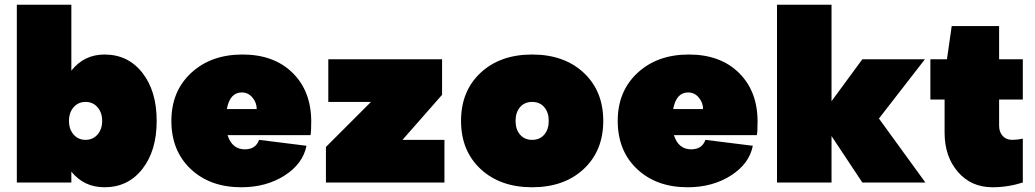

<svg xmlns="http://www.w3.org/2000/svg" viewBox="-20 -770 4366 810"><path d="M51 -750H281V-472Q335 -540 421 -540Q520 -540 580.5 -463Q641 -386 641 -260Q641 -134 580.5 -57Q520 20 421 20Q334 20 281 -46V0H51ZM411 -260Q411 -295 391.5 -317.5Q372 -340 341 -340Q310 -340 290.5 -317.5Q271 -295 271 -260Q271 -225 290.5 -202.5Q310 -180 341 -180Q372 -180 391.5 -202.5Q411 -225 411 -260Z M1013 -140Q1059 -140 1073 -180L1273 -155Q1258 -79 1180.5 -29.5Q1103 20 998 20Q866 20 784.5 -57Q703 -134 703 -260Q703 -385 786.5 -462.5Q870 -540 1003 -540Q1136 -540 1214.5 -462.5Q1293 -385 1293 -257Q1293 -214 1290 -200H940Q959 -140 1013 -140ZM937 -310H1063Q1063 -337 1045 -358.5Q1027 -380 1000 -380Q950 -380 937 -310Z M1545 -340H1365V-520H1845V-370L1678 -180H1855V0H1355V-150Z M2525 -260Q2525 -134 2442.5 -57Q2360 20 2225 20Q2090 20 2007.5 -57Q1925 -134 1925 -260Q1925 -386 2007.5 -463Q2090 -540 2225 -540Q2360 -540 2442.5 -463Q2525 -386 2525 -260ZM2295 -260Q2295 -296 2276 -318Q2257 -340 2225 -340Q2193 -340 2174 -318Q2155 -296 2155 -260Q2155 -224 2174 -202Q2193 -180 2225 -180Q2257 -180 2276 -202Q2295 -224 2295 -260Z M2896 -140Q2942 -140 2956 -180L3156 -155Q3141 -79 3063.5 -29.5Q2986 20 2881 20Q2749 20 2667.5 -57Q2586 -134 2586 -260Q2586 -385 2669.5 -462.5Q2753 -540 2886 -540Q3019 -540 3097.5 -462.5Q3176 -385 3176 -257Q3176 -214 3173 -200H2823Q2842 -140 2896 -140ZM2820 -310H2946Q2946 -337 2928 -358.5Q2910 -380 2883 -380Q2833 -380 2820 -310Z M3258 -750H3488V-343L3618 -520H3882L3688 -270L3884 0H3618L3488 -196V0H3258Z M3965 -210V-350H3905V-520H3975L3995 -660H4195V-520H4295V-350H4195V-240Q4195 -213 4210 -196.5Q4225 -180 4250 -180Q4272 -180 4295 -185V0Q4232 20 4167 20Q4077 20 4021 -45Q3965 -110 3965 -210Z"/></svg>

Font: Metropolitano Black
Style: Regular
Weight: 900
Designer: Fonts by Alex Slobzheninov & Chris M. Simpson / Changes by Cristiano Sobral
Foundry: Fonts by Alex Slobzheninov & Chris M. Simpson / Changes by Cristiano Sobral
Version: Version 1.00;August 30, 2020;FontCreator 13.0.0.2681 64-bit